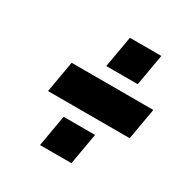

<svg xmlns="http://www.w3.org/2000/svg" viewBox="-141 -772 798 827"><g transform="rotate(30 257.5 -359.0)"><path d="M81.1 -281.2 108.4 -437.5H514.6L487.3 -281.2ZM323.7 -62.5H167.5L194.8 -218.8H351.1ZM400.9 -500H244.6L272 -656.2H428.2Z"/></g></svg>

Font: Signwood
Style: Italic
Weight: 400
Italic angle: -10°
Designer: GGBotNet
Foundry: GGBotNet
Version: 0.95